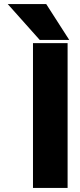

<svg xmlns="http://www.w3.org/2000/svg" viewBox="-20 -923 393 943"><path d="M18 -903 175 -727H320L207 -903ZM142 0H312V-711H142Z"/></svg>

Font: Asimov Pro
Style: Ult
Weight: 900
Designer: Google
Version: Version 2.000980; 2014